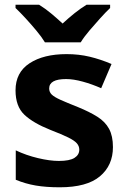

<svg xmlns="http://www.w3.org/2000/svg" viewBox="-20 -786 542 816"><path d="M460 -161Q460 -83 404.5 -36.5Q349 10 234 10Q176 10 132 2.5Q88 -5 47 -22V-147Q91 -126 141.5 -114Q192 -102 230 -102Q276 -102 296.5 -115Q317 -128 317 -150Q317 -165 306.5 -177Q296 -189 269.5 -202Q243 -215 194 -234Q121 -263 83.5 -298.5Q46 -334 46 -402Q46 -478 105.5 -517Q165 -556 263 -556Q315 -556 361 -545Q407 -534 454 -514L410 -411Q372 -428 332 -439Q292 -450 261 -450Q189 -450 189 -410Q189 -395 199.5 -384.5Q210 -374 236.5 -362Q263 -350 311 -331Q360 -311 393.5 -290Q427 -269 443.5 -238.5Q460 -208 460 -161ZM171 -606Q157 -629 134.5 -656Q112 -683 88.5 -708.5Q65 -734 46 -752V-766H146Q173 -749 196.5 -729.5Q220 -710 246 -686Q272 -710 297 -730Q322 -750 348 -766H448V-752Q430 -735 406.5 -709Q383 -683 360 -656Q337 -629 323 -606Z"/></svg>

Font: Noto Sans Khmer UI
Style: Bold
Weight: 700
Designer: Danh Hong and the Monotype Design Team
Foundry: Monotype Imaging Inc.
Version: Version 2.002; ttfautohint (v1.8.4.7-5d5b)